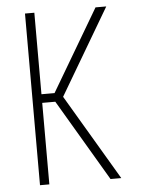

<svg xmlns="http://www.w3.org/2000/svg" viewBox="-53 -777 605 819"><g transform="rotate(-5 250.0 -367.5)"><path d="M387 0 181 -349H125V0H85V-735H125V-386H181L387 -735H433L216 -367L433 0Z"/></g></svg>

Font: Iosevka Extralight
Style: Regular
Weight: 200
Monospace: yes
Designer: Belleve Invis
Foundry: Belleve Invis
Version: Version 32.0.1; ttfautohint (v1.8.4)